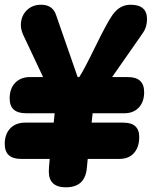

<svg xmlns="http://www.w3.org/2000/svg" viewBox="-49 -799 647 819"><path d="M429.2 -470.2H497.1Q565.9 -470.2 565.9 -405.8Q565.9 -364.7 543.2 -340.3Q520.5 -315.9 481 -315.9H346.2L341.8 -275.9H477.1Q544.9 -275.9 544.9 -214.8Q544.9 -171.4 522.5 -146.2Q500 -121.1 460 -121.1H325.2L321.8 -85.9Q318.4 -42 295.9 -21Q273.4 0 231.9 0Q159.2 0 159.2 -67.9Q159.2 -80.1 163.1 -121.1H41Q-28.8 -121.1 -28.8 -185.1Q-28.8 -226.6 -5.4 -251.2Q18.1 -275.9 58.1 -275.9H180.2L184.1 -315.9H62Q-7.8 -315.9 -7.8 -378.9Q-7.8 -421.4 15.9 -445.8Q39.6 -470.2 78.1 -470.2H134.8Q56.2 -636.7 48.8 -652.8Q40 -674.8 40 -690.9Q40 -729.5 64.2 -754.2Q88.4 -778.8 126 -778.8Q175.3 -778.8 189.9 -735.8L282.2 -470.2H289.1Q309.6 -501.5 358.9 -602.5Q408.2 -703.6 431.2 -735.8Q461.9 -778.8 507.8 -778.8Q578.1 -778.8 578.1 -717.8Q578.1 -683.6 561 -659.2Z"/></svg>

Font: BPreplay
Style: Bold Italic
Weight: 700
Italic angle: -6°
Designer: Magenta/George Triantafyllakos
Foundry: Magenta/George Triantafyllakos
Version: Version 1.00